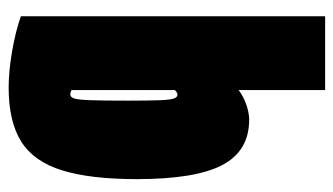

<svg xmlns="http://www.w3.org/2000/svg" viewBox="-188 -592 790 455"><g transform="rotate(90 207.5 -365.0)"><path d="M19 -19V-740H194V-535Q208 -546 228 -553Q248 -560 264 -560Q338 -560 371.5 -496.5Q405 -433 405 -294Q405 -183 384 -116Q363 -49 315.5 -19.5Q268 10 188 10Q150 10 103 2Q56 -6 19 -19ZM194 -139Q200 -136 204 -136Q211 -136 214 -146Q217 -156 218 -185.5Q219 -215 219 -273Q219 -323 218 -348Q217 -373 214 -381.5Q211 -390 205 -390Q200 -390 194 -384Z"/></g></svg>

Font: Georama ExtraCondensed Black
Style: Regular
Weight: 900
Width: 2
Designer: Jean-Baptiste Levee
Foundry: Production Type
Version: Version 1.000